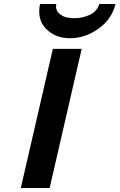

<svg xmlns="http://www.w3.org/2000/svg" viewBox="-20 -939 597 959"><path d="M180 -919H261Q256 -890 274.5 -873Q293 -856 312.5 -852Q332 -848 353 -848Q391 -848 427.5 -864.5Q464 -881 476 -919H557Q538 -842 471 -795Q404 -748 330 -748Q256 -748 210 -795Q164 -842 180 -919ZM84 0 244 -695H388L228 0Z"/></svg>

Font: Coval
Style: ExtraBold Italic
Weight: 800
Foundry: Context Ltd
Version: Version 001.000